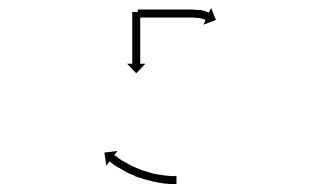

<svg xmlns="http://www.w3.org/2000/svg" viewBox="-20 -456 781 482"><path d="M332 -425Q332 -424 332 -422.5Q332 -421 332 -420Q332 -419 332 -417.5Q332 -416 332 -414Q332 -412 332 -410Q332 -408 332 -406Q332 -403 332 -400.5Q332 -398 332 -396Q332 -393 332 -390.5Q332 -388 332 -385Q332 -382 332 -379Q332 -376 332 -373Q332 -370 332 -367Q332 -364 332 -361Q332 -358 332 -355Q332 -352 332 -349Q332 -346 332 -343Q332 -340 332 -337Q332 -334 332 -331.5Q332 -329 332 -326Q332 -323 332 -320.5Q332 -318 332 -316Q332 -314 332 -312Q332 -310 332 -308Q332 -306 332 -304.5Q332 -303 332 -301Q332 -300 332 -299Q332 -298 332 -297Q332 -297 332 -296.5Q332 -296 332 -296H345L322 -272L299 -296H312Q312 -296 312 -296.5Q312 -297 312 -297Q312 -298 312 -299Q312 -300 312 -301Q312 -303 312 -304.5Q312 -306 312 -308Q312 -310 312 -312Q312 -314 312 -316Q312 -318 312 -320.5Q312 -323 312 -326Q312 -329 312 -331.5Q312 -334 312 -337Q312 -340 312 -343Q312 -346 312 -349Q312 -352 312 -355Q312 -358 312 -361Q312 -364 312 -367Q312 -370 312 -373Q312 -376 312 -379Q312 -382 312 -385Q312 -388 312 -390.5Q312 -393 312 -396Q312 -398 312 -400.5Q312 -403 312 -406Q312 -408 312 -410Q312 -412 312 -414Q312 -416 312 -417.5Q312 -419 312 -420Q312 -421 312 -422.5Q312 -424 312 -425Q312 -425 312 -425.5Q312 -426 312 -426H332Q332 -426 332 -425.5Q332 -425 332 -425ZM328 -432Q329 -432 330.5 -432Q332 -432 334 -432Q336 -432 338 -432Q340 -432 342 -432Q345 -432 348 -432Q351 -432 354 -432Q357 -432 360.5 -432Q364 -432 367 -432Q371 -432 374.5 -432Q378 -432 382 -432Q386 -432 390 -432Q394 -432 398 -432Q402 -432 406 -432Q410 -432 415 -432Q419 -432 423 -432Q427 -432 431 -432Q435 -432 439 -432Q443 -432 447 -432Q451 -432 454.5 -432Q458 -432 462 -432Q462 -432 462 -432Q462 -432 462 -432Q462 -432 462 -432Q462 -432 462 -432Q470 -432 476 -431Q476 -431 476 -431Q476 -431 476 -431Q476 -431 476 -431Q476 -431 476 -431Q482 -431 488 -430Q488 -430 488 -430Q488 -430 488 -430Q488 -430 488 -430Q488 -430 488 -430Q493 -429 497 -427Q497 -427 497 -427Q497 -427 497 -427Q497 -427 497 -427Q497 -427 497 -427Q500 -426 503 -425Q503 -425 503 -425Q503 -425 503 -425Q503 -425 503 -425Q503 -425 503 -425Q504 -425 504 -424L510 -436L522 -406L491 -394L496 -406Q496 -406 495 -407Q495 -407 495 -407Q495 -407 495 -407Q495 -407 495 -407Q495 -407 495 -407Q493 -407 490 -408Q490 -408 490.5 -408Q491 -408 491 -408Q491 -408 491 -408Q491 -408 491 -408Q488 -409 484 -410Q484 -410 484 -410Q484 -410 484 -410Q484 -410 484 -410Q484 -410 484 -410Q479 -411 474 -411Q474 -411 474 -411Q474 -411 474 -411Q474 -411 474 -411Q474 -411 474 -411Q469 -412 462 -412Q462 -412 462 -412Q462 -412 462 -412Q462 -412 462 -412Q462 -412 462 -412Q458 -412 454.5 -412Q451 -412 447 -412Q443 -412 439 -412Q435 -412 431 -412Q427 -412 423 -412Q419 -412 415 -412Q410 -412 406 -412Q402 -412 398 -412Q394 -412 390 -412Q386 -412 382 -412Q378 -412 374.5 -412Q371 -412 367 -412Q364 -412 360.5 -412Q357 -412 354 -412Q351 -412 348 -412Q345 -412 342 -412Q340 -412 338 -412Q336 -412 334 -412Q332 -412 330.5 -412Q329 -412 328 -412Q328 -412 327.5 -412Q327 -412 326 -412V-432Q327 -432 327.5 -432Q328 -432 328 -432ZM421 6Q421 6 421 6Q421 6 421 6Q421 6 421 6Q421 6 421 6Q419 6 415 6Q415 6 415 6Q415 6 415 6Q415 6 415 6Q415 6 415 6Q411 6 406 6Q406 6 406 6Q406 6 406 6Q406 6 406 6Q406 6 406 6Q401 5 395 5Q395 5 395 5Q395 5 395 5Q395 5 395 5Q395 5 395 5Q388 4 381 3Q381 3 381 3Q381 3 381 3Q381 3 381 3Q381 3 381 3Q374 2 366 0Q366 0 366 0Q366 0 366 0Q366 0 366 0Q366 0 366 0Q358 -2 350 -4Q350 -4 350 -4Q350 -4 350 -4Q350 -4 350 -4Q350 -4 350 -4Q342 -6 334 -9Q334 -9 334 -9Q334 -9 334 -9Q334 -9 334 -9Q334 -9 334 -9Q326 -11 318 -14Q318 -14 318 -14Q318 -14 318 -14Q318 -14 318 -14.5Q318 -15 318 -15Q311 -18 303 -21Q303 -21 303 -21Q303 -21 303 -21Q303 -21 303 -21Q303 -21 303 -21Q296 -25 290 -28Q290 -28 290 -28Q290 -28 290 -28Q290 -28 290 -28Q290 -28 290 -28Q284 -32 278 -35Q278 -35 278 -35Q278 -35 278 -35Q278 -35 278 -35Q278 -35 278 -35Q273 -38 268 -41Q268 -41 268 -41Q268 -41 268 -41Q268 -41 268 -41Q268 -41 268 -41Q264 -44 261 -46Q261 -46 261 -46Q261 -46 261 -46Q261 -46 261 -46Q261 -46 261 -46Q258 -48 256 -50Q255 -50 255 -51L247 -40L242 -73L275 -77L267 -67Q267 -66 268 -66Q270 -64 273 -63Q273 -63 273 -63Q273 -63 273 -63Q273 -63 273 -63Q273 -63 273 -63Q276 -60 279 -58Q279 -58 279 -58Q279 -58 279 -58Q279 -58 279 -58Q279 -58 279 -58Q284 -55 288 -52Q288 -52 288 -52Q288 -52 288 -52Q288 -52 288 -52Q288 -52 288 -52Q294 -49 299 -46Q299 -46 299 -46Q299 -46 299 -46Q299 -46 299 -46Q299 -46 299 -46Q306 -42 312 -39Q312 -39 312 -39Q312 -39 312 -39Q312 -39 312 -39Q312 -39 312 -39Q319 -36 326 -33Q326 -33 326 -33Q326 -33 326 -33Q326 -33 326 -33Q326 -33 326 -33Q333 -30 341 -27Q341 -27 341 -27.5Q341 -28 341 -28Q341 -28 340.5 -28Q340 -28 340 -28Q348 -25 356 -23Q356 -23 356 -23Q356 -23 356 -23Q355 -23 355 -23Q355 -23 355 -23Q363 -21 370 -19Q370 -19 370 -19Q370 -19 370 -19Q370 -19 370 -19Q370 -19 370 -19Q377 -18 384 -17Q384 -17 384 -17Q384 -17 384 -17Q384 -17 384 -17Q384 -17 384 -17Q391 -16 397 -15Q397 -15 397 -15Q397 -15 397 -15Q397 -15 397 -15Q397 -15 397 -15Q402 -15 408 -14Q408 -14 408 -14Q408 -14 408 -14Q407 -14 407 -14Q407 -14 407 -14Q412 -14 416 -14Q416 -14 416 -14Q416 -14 416 -14Q416 -14 416 -14Q416 -14 416 -14Q419 -14 421 -14Q421 -14 421 -14Q421 -14 421 -14Q421 -14 421 -14Q421 -14 421 -14Q422 -14 423 -14V6Q422 6 421 6Z"/></svg>

Font: FRB American Cursive Just Arrows Thin
Style: Italic
Weight: 100
Italic angle: -25°
Version: Version 2.0;Modular Font Editor K font №1